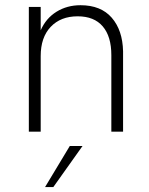

<svg xmlns="http://www.w3.org/2000/svg" viewBox="-20 -515 582 751"><path d="M92.8 0V-487.8H139.2V-396.5Q159.7 -443.4 200.9 -469Q242.2 -494.6 294.9 -494.6Q374.5 -494.6 417 -445.8Q459.5 -397 461.4 -314.5V0H415.5V-299.3Q415.5 -372.6 381.8 -411.9Q348.1 -451.2 283.7 -451.2Q217.3 -451.2 178.2 -409.9Q139.2 -368.7 139.2 -295.9V0ZM156.2 216.8 252.9 56.2H302.7L188.5 216.8Z"/></svg>

Font: HK Grotesk Light Legacy
Style: Regular
Weight: 300
Designer: Alfredo Marco Pradil
Foundry: Hanken Design Co.
Version: Version 2.022;PS 002.022;hotconv 1.0.88;makeotf.lib2.5.64775